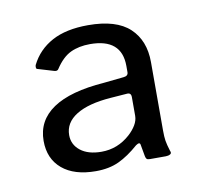

<svg xmlns="http://www.w3.org/2000/svg" viewBox="-50 -805 500 455"><g transform="rotate(-10 200.0 -578.0)"><path d="M188 -750Q256 -750 288 -720Q320 -690 320 -638V-473Q320 -458 321.5 -448.5Q323 -439 328 -423Q331 -417 326.5 -414.5Q322 -412 316 -412H278Q272 -412 270 -414Q268 -416 267 -421L262 -449Q261 -457 251 -450Q226 -428 202.5 -417Q179 -406 147 -406Q95 -406 66 -430.5Q37 -455 37 -498Q37 -547 78.5 -575Q120 -603 202 -609L250 -614Q261 -615 261 -624V-639Q261 -705 185 -705Q158 -705 138 -695.5Q118 -686 101 -660Q98 -655 91 -657L51 -669Q49 -670 49 -673.5Q49 -677 50 -679Q67 -713 101 -731.5Q135 -750 188 -750ZM99 -501Q99 -478 117.5 -463.5Q136 -449 168 -449Q207 -449 237 -476Q248 -486 254.5 -497Q261 -508 261 -519V-564Q261 -575 251 -574L211 -571Q157 -567 128 -549Q99 -531 99 -501Z"/></g></svg>

Font: Libre Franklin
Style: Regular
Weight: 400
Designer: Pablo Impallari, Rodrigo Fuenzalida, Nhung Nguyen
Foundry: Impallari Type
Version: Version 3.000